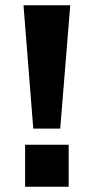

<svg xmlns="http://www.w3.org/2000/svg" viewBox="-20 -707 354 727"><path d="M106 -220 69 -687H246L208 -220ZM75 0V-159H240V0Z"/></svg>

Font: Archivo SemiBold ExtraBold
Style: Regular
Weight: 800
Version: Version 2.001